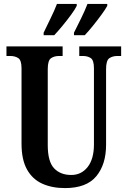

<svg xmlns="http://www.w3.org/2000/svg" viewBox="-20 -951 652 981"><path d="M312 10Q246 10 196 -12.5Q146 -35 118 -85Q90 -135 90 -217V-602Q90 -643 73.5 -654Q57 -665 32 -665H13V-714H300V-665H282Q257 -665 240.5 -653.5Q224 -642 224 -598V-210Q224 -125 256.5 -91Q289 -57 344 -57Q396 -57 428 -98Q460 -139 460 -213V-602Q460 -643 444 -654Q428 -665 403 -665H385V-714H599V-665H580Q555 -665 538.5 -653.5Q522 -642 522 -598V-211Q522 -111 472 -50.5Q422 10 312 10ZM358 -784Q376 -820 395 -858.5Q414 -897 427 -931H528V-921Q519 -904 498.5 -876Q478 -848 455 -819.5Q432 -791 413 -771H358ZM203 -784Q220 -820 239 -858.5Q258 -897 271 -931H372V-921Q364 -904 343.5 -876Q323 -848 299.5 -819.5Q276 -791 257 -771H203Z"/></svg>

Font: Noto Serif Thai ExtraCondensed
Style: Bold
Weight: 700
Width: 2
Designer: Monotype Design Team
Foundry: Monotype Imaging Inc.
Version: Version 2.002; ttfautohint (v1.8.4.7-5d5b)